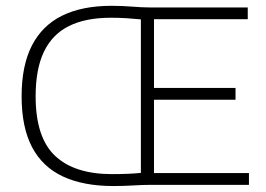

<svg xmlns="http://www.w3.org/2000/svg" viewBox="-20 -620 891 644"><path d="M360.5 4Q260 4 191.2 -28Q122.5 -60 87.5 -126.5Q52.5 -193 52.5 -297Q52.5 -400 87 -467.2Q121.5 -534.5 188.5 -567.5Q255.5 -600.5 354 -600.5Q389 -600.5 422.8 -597.8Q456.5 -595 484 -595H811V-555.5H496.5V-39.5H815V0H488.5Q459 0 427 2Q395 4 360.5 4ZM355.5 -36Q384 -36 407.8 -37Q431.5 -38 452.5 -40V-555Q427.5 -557.5 403.2 -559Q379 -560.5 351.5 -560.5Q267.5 -560.5 211.5 -532.8Q155.5 -505 127.5 -446.8Q99.5 -388.5 99.5 -297Q99.5 -159 164.5 -97.5Q229.5 -36 355.5 -36ZM486 -285.5V-325H770V-285.5Z"/></svg>

Font: Encode Sans SC Condensed Thin ExtraLight
Style: Regular
Weight: 250
Version: Version 3.002